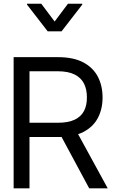

<svg xmlns="http://www.w3.org/2000/svg" viewBox="-20 -1032 629 1052"><path d="M54.7 0V-718.8H297.9Q382.3 -718.8 436.3 -690.2Q490.2 -661.6 516.1 -611.8Q542 -562 542 -498Q542 -434.6 516.1 -385.5Q490.2 -336.4 436.5 -308.8Q382.8 -281.2 298.8 -281.2H102.5V-359.4H295.9Q354 -359.4 389.2 -376.2Q424.3 -393.1 440.4 -424.1Q456.5 -455.1 456.1 -498Q456.5 -541.5 440.4 -573.7Q424.3 -606 388.9 -623.8Q353.5 -641.6 294.9 -641.6H141.6V0ZM393.6 -323.2 570.3 0H468.8L294.9 -323.2ZM206.1 -1011.7 279.3 -914.1 352.5 -1011.7H430.7V-1006.8L317.4 -860.4H241.2L127.9 -1006.8V-1011.7Z"/></svg>

Font: Inter Display V
Style: Regular
Weight: 400
Designer: Rasmus Andersson
Foundry: rsms
Version: Version 3.015;git-src